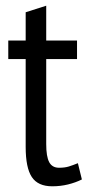

<svg xmlns="http://www.w3.org/2000/svg" viewBox="-20 -642 315 673"><path d="M9 -500H70V-599L142 -622V-500H250V-435H142V-137Q142 -93 152.5 -73.5Q163 -54 187 -54Q207 -54 221.5 -58.5Q236 -63 253 -70L267 -13Q245 -2 218.5 4.5Q192 11 163 11Q113 11 91.5 -21.5Q70 -54 70 -127V-435H9Z"/></svg>

Font: PT Sans Narrow
Style: Regular
Weight: 400
Width: 3
Designer: A.Korolkova, O.Umpeleva, V.Yefimov
Foundry: ParaType Ltd
Version: Version 2.003W OFL